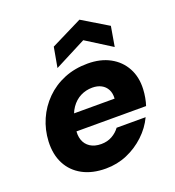

<svg xmlns="http://www.w3.org/2000/svg" viewBox="-134 -832 869 951"><g transform="rotate(-20 301.0 -357.0)"><path d="M263 12Q192 12 141 -15.5Q90 -43 64 -93Q38 -143 41 -211Q44 -272 67.5 -325.5Q91 -379 132.5 -420.5Q174 -462 230 -485Q286 -508 354 -508Q422 -508 471.5 -481Q521 -454 547 -406Q573 -358 570 -295Q569 -273 565 -251Q561 -229 555 -211H145L161 -299H421Q423 -327 412.5 -347Q402 -367 382 -377.5Q362 -388 335 -388Q302 -388 273 -373.5Q244 -359 223.5 -329.5Q203 -300 195 -255L190 -226Q184 -192 193 -166Q202 -140 225 -125Q248 -110 283 -110Q315 -110 340 -124Q365 -138 381 -160H534Q511 -111 469.5 -72Q428 -33 375.5 -10.5Q323 12 263 12ZM207 -538 226 -644 391 -726 527 -644 509 -539 374 -624Z"/></g></svg>

Font: DM Sans 28pt Black
Style: Italic
Weight: 900
Italic angle: -10°
Version: Version 4.004;gftools[0.9.30]